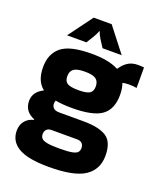

<svg xmlns="http://www.w3.org/2000/svg" viewBox="-158 -799 920 1083"><g transform="rotate(20 302.5 -257.0)"><path d="M96 -42Q63 -56 48 -78Q33 -100 33 -131Q33 -159 48.5 -180Q64 -201 90 -213V-216Q65 -236 53.5 -266.5Q42 -297 42 -337Q42 -417 94 -459Q146 -501 274 -501Q379 -501 434 -471H439Q455 -497 480 -514Q505 -531 541 -531Q552 -531 561 -530.5Q570 -530 578 -529V-406Q559 -410 533 -410Q512 -410 493 -406Q504 -377 504 -337Q504 -251 452 -213Q400 -175 274 -175Q245 -175 220 -177Q195 -179 174 -183Q170 -175 170 -164Q170 -148 180.5 -137.5Q191 -127 217 -127H361Q453 -127 498.5 -98Q544 -69 544 14Q544 96 480 139Q416 182 264 182Q139 182 82 148.5Q25 115 25 51Q25 16 44 -7.5Q63 -31 96 -39ZM274 -282Q321 -282 340 -293.5Q359 -305 359 -335Q359 -365 340 -379Q321 -393 274 -393Q226 -393 207 -379Q188 -365 188 -335Q188 -305 207 -293.5Q226 -282 274 -282ZM283 64Q336 64 361 59Q386 54 394 44Q402 34 402 19Q402 2 392 -8.5Q382 -19 362 -19H209Q189 -19 179 -8.5Q169 2 169 19Q169 34 177.5 44Q186 54 210.5 59Q235 64 283 64ZM436 -551H321Q310 -568 294.5 -592Q279 -616 274 -635H271Q264 -616 249.5 -592Q235 -568 224 -551H108L215 -696H323Z"/></g></svg>

Font: Bakbak One
Style: Regular
Weight: 400
Designer: Saumya Kishore and Sanchit Sawaria
Foundry: A Good Feeling
Version: Version 1.003; ttfautohint (v1.8.3)